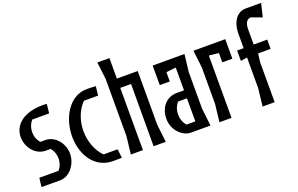

<svg xmlns="http://www.w3.org/2000/svg" viewBox="-100 -1275 2620 1690"><g transform="rotate(-20 1209.5 -430.5)"><path d="M342 -672C329 -673 320 -674 307 -674C105 -674 26 -573 26 -475C26 -380 95 -288 193 -288H238C260 -264 275 -228 275 -186C275 -144 260 -107 238 -83H58L48 0L220 1C313 2 385 -94 385 -191C385 -284 316 -377 220 -377H174C151 -402 136 -437 136 -480C136 -523 152 -561 174 -586H333Z M801 -671C773 -673 745 -674 717 -674C551 -674 453 -496 453 -324C453 -159 544 0 717 1L801 0L791 -83H660C601 -140 563 -235 563 -336C563 -436 601 -529 659 -586H791Z M885 -862 904 -701V-165L885 0H998V-583H1099L1098 0H1212L1193 -166V-670H998V-862Z M1631 -670H1333V-487H1427V-574L1505 -583H1518V-371H1451C1359 -371 1286 -302 1286 -185C1286 -92 1359 0 1451 0H1631L1612 -166V-507ZM1436 -80C1412 -105 1396 -144 1396 -188C1396 -232 1412 -271 1436 -296H1518V-80Z M2013 -670H1715L1734 -507V-166L1715 0H1828V-583H1841L1919 -574V-487H2013Z M2389 -737 2419 -862H2273C2201 -862 2138 -799 2138 -670V-540H2077V-443L2138 -453V-166L2119 0H2232V-374L2242 -453H2359V-540H2232V-682C2232 -746 2256 -773 2290 -773Z"/></g></svg>

Font: BackOut Medium
Style: Regular
Weight: 500
Designer: Frank Adebiaye
Foundry: Velvetyne Type Foundry
Version: Version 2.000;hotconv 1.0.109;makeotfexe 2.5.65596